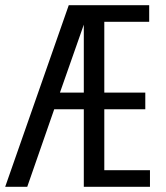

<svg xmlns="http://www.w3.org/2000/svg" viewBox="-29 -720 640 740"><path d="M294 0V-299H180L76 0H-9L236 -700H546V-636H373V-363H531V-299H373V-64H549V0ZM202 -363H294V-625Z"/></svg>

Font: Pathway Gothic One
Style: Regular
Weight: 400
Version: Version 1.003; ttfautohint (v1.8.4.7-5d5b);gftools[0.9.26]